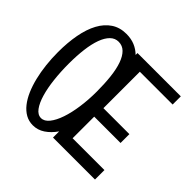

<svg xmlns="http://www.w3.org/2000/svg" viewBox="-189 -905 1110 1110"><g transform="rotate(45 366.5 -349.5)"><path d="M713.9 -694.8V-627.9H445.8V-330.1H658.2V-257.8H442.9V-81.1H703.1V-3.9H359.9V-54.2Q333 -15.6 299.6 6.6Q266.1 28.8 227.1 28.8Q194.3 28.8 167.2 13.7Q140.1 -1.5 118.4 -28.8Q96.7 -56.2 80.3 -93.8Q64 -131.3 53 -176.3Q42 -221.2 36.4 -271.2Q30.8 -321.3 30.8 -374Q30.8 -452.1 43 -517.3Q55.2 -582.5 80.6 -629.4Q106 -676.3 144.8 -702.1Q183.6 -728 236.8 -728Q275.4 -728 305.9 -715.3Q336.4 -702.6 359.9 -679.2V-694.8ZM351.1 -370.1Q351.1 -435.1 345 -489.3Q338.9 -543.5 325.2 -582.3Q311.5 -621.1 289.8 -642.6Q268.1 -664.1 236.8 -664.1Q207.5 -664.1 185.8 -642.6Q164.1 -621.1 149.9 -582.3Q135.7 -543.5 128.9 -489.3Q122.1 -435.1 122.1 -370.1Q122.1 -304.2 128.9 -243.7Q135.7 -183.1 149.4 -136.5Q163.1 -89.8 183.6 -62Q204.1 -34.2 231 -34.2Q257.8 -34.2 280 -62Q302.2 -89.8 318.1 -136.5Q334 -183.1 342.5 -243.7Q351.1 -304.2 351.1 -370.1Z"/></g></svg>

Font: Englebert
Style: Regular
Weight: 400
Designer: Astigmatic (AOETI)
Foundry: Astigmatic (AOETI)
Version: Version 1.000